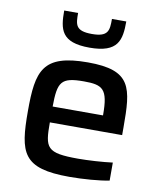

<svg xmlns="http://www.w3.org/2000/svg" viewBox="-83 -797 725 871"><g transform="rotate(10 279.5 -361.5)"><path d="M284 -585C416 -585 428 -645 428 -731H362C362 -678 360 -648 284 -648C207 -648 206 -678 206 -731H142C142 -645 152 -585 284 -585ZM499 -220V-254C499 -439 491 -518 289 -518C80 -518 59 -439 59 -254C59 -60 80 8 296 8C359 8 435 2 479 -7V-90C433 -84 366 -80 321 -80C174 -80 166 -102 166 -220ZM286 -430C373 -430 398 -415 398 -296V-293H166C167 -407 180 -430 286 -430Z"/></g></svg>

Font: Saira UNSAM Medium
Style: Regular
Weight: 500
Designer: Hector Gatti with collaboration of the Omnibus-Type team
Foundry: Omnibus-Type
Version: Version 0.072;PS 000.072;hotconv 1.0.88;makeotf.lib2.5.64775